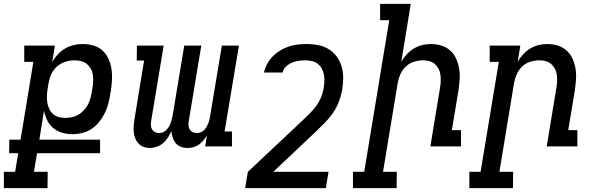

<svg xmlns="http://www.w3.org/2000/svg" viewBox="-64 -755 3084 990"><path d="M181 215H-44V131H14L30 35H-17L-16 -35H42L108 -436H61V-520H219L205 -434Q216 -455 233 -473.5Q250 -492 271 -504.5Q292 -517 315.5 -522.5Q339 -528 362 -528Q390 -528 417 -520.5Q444 -513 463.5 -495.5Q483 -478 494.5 -453.5Q506 -429 510.5 -401.5Q515 -374 513.5 -346Q512 -318 508 -289L503 -260Q499 -236 492 -212Q485 -188 473 -165.5Q461 -143 444.5 -123Q428 -103 406 -89Q384 -75 359.5 -69Q335 -63 311 -63Q283 -63 257 -70.5Q231 -78 211 -94.5Q191 -111 179.5 -134.5Q168 -158 163 -184L139 -35H452V35H127L111 131H182ZM271 -147Q287 -147 304 -150Q321 -153 336.5 -161.5Q352 -170 364.5 -182.5Q377 -195 386 -210Q395 -225 400 -241Q405 -257 408 -274L413 -303Q416 -320 416.5 -337Q417 -354 414.5 -370.5Q412 -387 404 -401Q396 -415 384 -425Q372 -435 355.5 -439.5Q339 -444 322 -444Q299 -444 275 -437Q251 -430 231.5 -413.5Q212 -397 201.5 -374.5Q191 -352 187 -329L182 -300Q179 -282 178 -264Q177 -246 179.5 -228.5Q182 -211 189 -195.5Q196 -180 208 -168.5Q220 -157 236.5 -152Q253 -147 271 -147Z M708 8Q691 8 675.5 2Q660 -4 649.5 -15.5Q639 -27 633 -42.5Q627 -58 625.5 -75Q624 -92 625.5 -109Q627 -126 630 -144L679 -443H641L642 -520H780L715 -129Q713 -118 714 -107Q715 -96 720.5 -87Q726 -78 735.5 -73.5Q745 -69 757 -69Q767 -69 776.5 -73Q786 -77 793.5 -84.5Q801 -92 806.5 -101Q812 -110 815.5 -119.5Q819 -129 821.5 -139Q824 -149 826 -158L886 -520H974L909 -129Q907 -118 908 -107Q909 -96 914.5 -87Q920 -78 930 -73.5Q940 -69 951 -69Q960 -69 969.5 -72.5Q979 -76 987 -83Q995 -90 1000 -99Q1005 -108 1009 -117Q1013 -126 1015.5 -135.5Q1018 -145 1019 -154L1080 -520H1168L1094 -77H1132V0H994L1003 -57Q995 -43 985 -31Q975 -19 961.5 -9.5Q948 0 933 4Q918 8 903 8Q885 8 869 2Q853 -4 842.5 -16.5Q832 -29 826.5 -45.5Q821 -62 820 -79Q812 -62 802 -46Q792 -30 777.5 -17.5Q763 -5 744.5 1.5Q726 8 709 8Z M1616 215H1200L1214 131L1494 -132Q1495 -132 1495 -133L1496 -134Q1515 -152 1533 -170Q1551 -188 1566.5 -209Q1582 -230 1591.5 -253.5Q1601 -277 1605 -301V-302Q1608 -320 1608.5 -337.5Q1609 -355 1606 -371Q1603 -387 1595 -401.5Q1587 -416 1574.5 -426Q1562 -436 1545 -440Q1528 -444 1511 -444Q1494 -444 1476 -441.5Q1458 -439 1441.5 -432Q1425 -425 1411 -412Q1397 -399 1393 -381H1297Q1302 -404 1314 -426Q1326 -448 1343.5 -465.5Q1361 -483 1382 -495.5Q1403 -508 1426 -515.5Q1449 -523 1472 -525.5Q1495 -528 1518 -528Q1549 -528 1578.5 -522Q1608 -516 1632.5 -500.5Q1657 -485 1673.5 -461.5Q1690 -438 1698 -409.5Q1706 -381 1705.5 -350.5Q1705 -320 1700 -289Q1694 -258 1682 -227.5Q1670 -197 1651 -170Q1632 -143 1608 -119Q1584 -95 1560 -72L1559 -71L1345 131H1630Z M1981 215H1756V131H1814L1943 -651H1896V-735H2054L2005 -435Q2016 -456 2032.5 -474Q2049 -492 2069.5 -504.5Q2090 -517 2112.5 -522.5Q2135 -528 2158 -528Q2186 -528 2212 -520Q2238 -512 2257.5 -494.5Q2277 -477 2288 -452.5Q2299 -428 2303.5 -401Q2308 -374 2306 -345.5Q2304 -317 2300 -289L2266 -84H2313V0H2155L2205 -303Q2208 -320 2208.5 -336.5Q2209 -353 2207 -369.5Q2205 -386 2197.5 -400Q2190 -414 2178.5 -424.5Q2167 -435 2151 -439.5Q2135 -444 2118 -444Q2095 -444 2071.5 -437Q2048 -430 2029.5 -413Q2011 -396 2001 -373.5Q1991 -351 1987 -329L1911 131H1982Z M2581 215H2356V131H2414L2508 -436H2461V-520H2619L2605 -435Q2616 -456 2632.5 -474Q2649 -492 2669.5 -504.5Q2690 -517 2712.5 -522.5Q2735 -528 2758 -528Q2786 -528 2812 -520Q2838 -512 2857.5 -494.5Q2877 -477 2888 -452.5Q2899 -428 2903.5 -401Q2908 -374 2906 -345.5Q2904 -317 2900 -289L2866 -84H2913V0H2755L2805 -303Q2808 -320 2808.5 -336.5Q2809 -353 2807 -369.5Q2805 -386 2797.5 -400Q2790 -414 2778.5 -424.5Q2767 -435 2751 -439.5Q2735 -444 2718 -444Q2695 -444 2671.5 -437Q2648 -430 2629.5 -413Q2611 -396 2601 -373.5Q2591 -351 2587 -329L2511 131H2582Z"/></svg>

Font: Iosevka HT Medium Extended
Style: Italic
Weight: 500
Width: 7
Italic angle: -9°
Monospace: yes
Designer: Belleve Invis
Foundry: Belleve Invis
Version: Version 32.3.0; ttfautohint (v1.8.4)